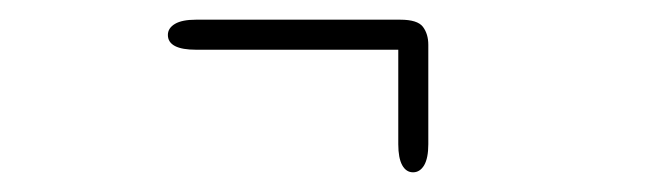

<svg xmlns="http://www.w3.org/2000/svg" viewBox="-20 -325 659 195"><path d="M150.5 -289.5Q150.5 -296.5 157.8 -300.8Q165 -305 179 -305H386.5Q404 -305 409.5 -297.8Q415 -290.5 415 -279.5Q415 -277 407.8 -275.8Q400.5 -274.5 386.5 -274.5H179Q165 -274.5 157.8 -278.2Q150.5 -282 150.5 -289.5ZM399.5 -298Q406.5 -298 410.8 -290Q415 -282 415 -279.5V-178.5Q415 -164.5 410.8 -157.2Q406.5 -150 399.5 -150Q392.5 -150 388.5 -157.2Q384.5 -164.5 384.5 -178.5V-274.5Q384.5 -281 388.2 -289.5Q392 -298 399.5 -298Z"/></svg>

Font: Sono ExtraLight
Style: Regular
Weight: 200
Designer: Tyler Finck
Foundry: Tyler Finck
Version: Version 2.112